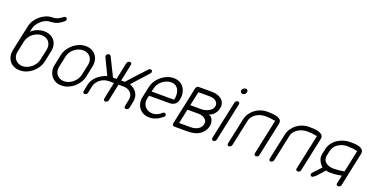

<svg xmlns="http://www.w3.org/2000/svg" viewBox="-27 -1560 4512 2324"><g transform="rotate(20 2228.5 -398.0)"><path d="M389 -738Q427 -740 449.5 -751.5Q472 -763 489 -776L509 -790Q518 -796 528 -796Q540 -796 546.5 -787Q553 -778 551 -767Q549 -757 538.5 -747Q528 -737 514.5 -727.5Q501 -718 487 -710Q473 -702 463 -697Q444 -689 422.5 -685Q401 -681 377 -679H372Q345 -679 317.5 -667.5Q290 -656 265.5 -636Q241 -616 221.5 -588.5Q202 -561 193 -528L183 -477Q191 -490 208.5 -502.5Q226 -515 248.5 -525Q271 -535 296 -540.5Q321 -546 344 -546Q387 -546 421 -531.5Q455 -517 477 -490.5Q499 -464 507 -427Q515 -390 505 -344L476 -205Q467 -163 443 -125.5Q419 -88 385.5 -60Q352 -32 311.5 -16Q271 0 228 0Q183 0 148.5 -16Q114 -32 93 -60Q72 -88 64.5 -124.5Q57 -161 66 -202L137 -535Q146 -577 170 -613.5Q194 -650 228 -678Q262 -706 302 -722Q342 -738 384 -738ZM126 -205Q119 -174 124.5 -147.5Q130 -121 146 -101.5Q162 -82 186 -70.5Q210 -59 241 -59Q269 -59 297.5 -70.5Q326 -82 350.5 -101.5Q375 -121 393 -147.5Q411 -174 418 -205L448 -345Q455 -378 448.5 -404.5Q442 -431 426.5 -450.5Q411 -470 386.5 -480.5Q362 -491 333 -491Q305 -491 276.5 -480.5Q248 -470 223 -451Q198 -432 180 -404.5Q162 -377 155 -344Z M631 -344Q640 -387 664.5 -424.5Q689 -462 723 -490Q757 -518 797.5 -534Q838 -550 880 -550Q922 -550 956 -534Q990 -518 1011.5 -490Q1033 -462 1040.5 -424.5Q1048 -387 1039 -344L1010 -205Q1001 -163 977 -125.5Q953 -88 919.5 -60Q886 -32 845.5 -16Q805 0 763 0Q721 0 687 -16Q653 -32 631.5 -60Q610 -88 601.5 -125.5Q593 -163 602 -205ZM661 -205Q654 -174 659.5 -147.5Q665 -121 681 -101.5Q697 -82 721 -70.5Q745 -59 776 -59Q804 -59 832.5 -70.5Q861 -82 885 -101.5Q909 -121 927 -147.5Q945 -174 952 -205L982 -345Q989 -378 982.5 -404.5Q976 -431 960 -450.5Q944 -470 920 -480.5Q896 -491 868 -491Q839 -491 810.5 -480.5Q782 -470 757.5 -451Q733 -432 715 -404.5Q697 -377 690 -344Z M1365 -30Q1362 -16 1351.5 -8Q1341 0 1329 0Q1316 0 1309.5 -8Q1303 -16 1306 -30L1351 -246H1286Q1258 -246 1230 -237Q1202 -228 1179 -211Q1156 -194 1139 -170Q1122 -146 1116 -117L1098 -30Q1095 -16 1085 -8Q1075 0 1062 0Q1048 0 1043 -8Q1038 -16 1041 -30L1058 -117Q1064 -148 1081 -176Q1098 -204 1123 -227.5Q1148 -251 1179.5 -269Q1211 -287 1246 -299L1146 -507Q1142 -512 1144 -523Q1146 -533 1155.5 -543Q1165 -553 1179 -553Q1187 -553 1192 -549Q1197 -545 1202 -539L1318 -304H1364L1410 -523Q1413 -535 1423.5 -544Q1434 -553 1447 -553Q1459 -553 1465.5 -544Q1472 -535 1469 -523L1423 -304H1469L1576 -422L1684 -539Q1696 -553 1714 -553Q1728 -553 1732.5 -543.5Q1737 -534 1735 -523Q1733 -512 1727 -507L1539 -299Q1569 -287 1592.5 -269Q1616 -251 1630.5 -227.5Q1645 -204 1650 -176Q1655 -148 1649 -117L1631 -30Q1628 -16 1617.5 -8Q1607 0 1594 0Q1582 0 1575.5 -8Q1569 -16 1572 -30L1590 -117Q1596 -146 1589.5 -170Q1583 -194 1566.5 -211Q1550 -228 1526 -237Q1502 -246 1474 -246H1410Z M1815 -305H2106Q2114 -344 2111.5 -377.5Q2109 -411 2095.5 -436.5Q2082 -462 2058 -476.5Q2034 -491 2001 -491Q1970 -491 1941 -479.5Q1912 -468 1888 -448.5Q1864 -429 1847 -402.5Q1830 -376 1824 -345ZM2028 -108Q2038 -117 2050 -117Q2062 -117 2068.5 -108Q2075 -99 2073 -87Q2071 -77 2066 -72Q1980 0 1896 0Q1854 0 1820 -15.5Q1786 -31 1764 -58.5Q1742 -86 1733.5 -123Q1725 -160 1734 -202L1765 -345Q1774 -387 1798 -424.5Q1822 -462 1855.5 -489.5Q1889 -517 1930 -533.5Q1971 -550 2013 -550Q2056 -550 2089.5 -533Q2123 -516 2144.5 -486Q2166 -456 2173 -415.5Q2180 -375 2170 -328Q2162 -289 2134.5 -268Q2107 -247 2067 -247H1803L1793 -202Q1787 -174 1793.5 -148Q1800 -122 1816 -102.5Q1832 -83 1856 -71Q1880 -59 1909 -59Q1952 -59 1982 -75Q2012 -91 2028 -108Z M2297 -522Q2300 -534 2309.5 -543Q2319 -552 2333 -552H2507Q2547 -552 2579 -540.5Q2611 -529 2632.5 -509Q2654 -489 2662.5 -460.5Q2671 -432 2664 -398Q2657 -366 2643 -344.5Q2629 -323 2613.5 -309.5Q2598 -296 2584 -290L2562 -280Q2585 -274 2598 -257.5Q2611 -241 2617 -221.5Q2623 -202 2623 -183Q2623 -164 2621 -154Q2607 -85 2548.5 -42.5Q2490 0 2390 0H2215Q2203 -1 2197 -11Q2191 -21 2193 -33ZM2298 -247 2258 -61H2403Q2439 -61 2465 -69Q2491 -77 2508.5 -90Q2526 -103 2535.5 -119.5Q2545 -136 2549 -154Q2554 -177 2545 -194.5Q2536 -212 2519.5 -223.5Q2503 -235 2482 -241Q2461 -247 2443 -247ZM2456 -310Q2474 -310 2497 -315Q2520 -320 2541.5 -330.5Q2563 -341 2579.5 -357.5Q2596 -374 2601 -398Q2605 -416 2600 -432.5Q2595 -449 2582 -462Q2569 -475 2547 -483Q2525 -491 2495 -491H2350L2311 -310Z M2803 -522Q2805 -533 2815.5 -542Q2826 -551 2838 -551Q2852 -551 2857.5 -542Q2863 -533 2861 -522L2756 -29Q2754 -17 2744.5 -8.5Q2735 0 2721 0Q2709 0 2702.5 -8.5Q2696 -17 2698 -29ZM2829 -691Q2833 -706 2846.5 -717Q2860 -728 2875 -728Q2890 -728 2898.5 -717Q2907 -706 2903 -691Q2900 -676 2887.5 -665Q2875 -654 2860 -654Q2845 -654 2835.5 -665Q2826 -676 2829 -691Z M3342 -484Q3340 -484 3334.5 -484.5Q3329 -485 3325 -485Q3306 -489 3276 -492.5Q3246 -496 3217 -496Q3187 -496 3156.5 -488.5Q3126 -481 3099.5 -465Q3073 -449 3053.5 -425Q3034 -401 3027 -367L2956 -33Q2953 -20 2942.5 -11Q2932 -2 2921 -2Q2907 -2 2901.5 -11Q2896 -20 2899 -33L2970 -367Q2979 -409 3002.5 -443.5Q3026 -478 3059 -503Q3092 -528 3131.5 -541.5Q3171 -555 3212 -555Q3237 -555 3272 -553.5Q3307 -552 3337 -543.5Q3367 -535 3385.5 -517Q3404 -499 3397 -465L3304 -29Q3302 -17 3292 -9Q3282 -1 3268 -1Q3255 -1 3249 -9Q3243 -17 3245 -29Z M3880 -484Q3878 -484 3872.5 -484.5Q3867 -485 3863 -485Q3844 -489 3814 -492.5Q3784 -496 3755 -496Q3725 -496 3694.5 -488.5Q3664 -481 3637.5 -465Q3611 -449 3591.5 -425Q3572 -401 3565 -367L3494 -33Q3491 -20 3480.5 -11Q3470 -2 3459 -2Q3445 -2 3439.5 -11Q3434 -20 3437 -33L3508 -367Q3517 -409 3540.5 -443.5Q3564 -478 3597 -503Q3630 -528 3669.5 -541.5Q3709 -555 3750 -555Q3775 -555 3810 -553.5Q3845 -552 3875 -543.5Q3905 -535 3923.5 -517Q3942 -499 3935 -465L3842 -29Q3840 -17 3830 -9Q3820 -1 3806 -1Q3793 -1 3787 -9Q3781 -17 3783 -29Z M4027 -365Q4037 -411 4062.5 -446Q4088 -481 4124 -505Q4160 -529 4202 -541Q4244 -553 4287 -553Q4314 -553 4346 -551Q4378 -549 4404.5 -540Q4431 -531 4446.5 -512.5Q4462 -494 4455 -461L4363 -28Q4361 -16 4350 -8Q4339 0 4328 0Q4314 0 4308 -8.5Q4302 -17 4304 -29L4327 -136Q4273 -125 4237.5 -123Q4202 -121 4179 -121Q4168 -121 4155 -122.5Q4142 -124 4125 -129L4112 -114L4100 -99L4070 -66Q4055 -48 4040 -33.5Q4025 -19 4012 -9.5Q3999 0 3990 0Q3976 0 3971 -9.5Q3966 -19 3969 -30Q3971 -40 3977 -46L4073 -148Q4038 -182 4021 -221Q4004 -260 4015 -308ZM4074 -309Q4066 -274 4075 -250Q4084 -226 4103.5 -210.5Q4123 -195 4150 -188Q4177 -181 4206 -181Q4264 -181 4340 -195L4400 -478Q4370 -486 4333.5 -490Q4297 -494 4268 -494Q4239 -494 4210 -486Q4181 -478 4155.5 -462Q4130 -446 4111.5 -422Q4093 -398 4086 -365Z"/></g></svg>

Font: VDS
Style: Thin Italic
Weight: 100
Width: 0
Designer: artmaker
Foundry: artmaker
Version: Version 1.000 2012 initial release